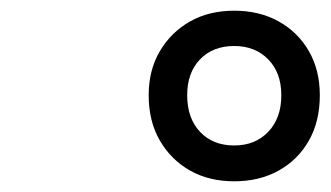

<svg xmlns="http://www.w3.org/2000/svg" viewBox="-20 -1035 618 359"><path d="M418 -696Q371 -696 335.5 -716Q300 -736 279 -772Q258 -808 258 -857Q258 -904 279 -939.5Q300 -975 335.5 -995Q371 -1015 418 -1015Q465 -1015 501 -995Q537 -975 557.5 -939.5Q578 -904 578 -857Q578 -808 557.5 -772Q537 -736 501 -716Q465 -696 418 -696ZM418 -763Q457 -763 481.5 -788.5Q506 -814 506 -857Q506 -899 481.5 -924Q457 -949 418 -949Q378 -949 354 -924Q330 -899 330 -857Q330 -814 354 -788.5Q378 -763 418 -763Z"/></svg>

Font: Playwrite AU VIC
Style: Regular
Weight: 400
Designer: Veronika Burian, José Scaglione
Foundry: TypeTogether
Version: Version 1.002